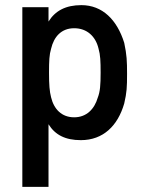

<svg xmlns="http://www.w3.org/2000/svg" viewBox="-20 -537 573 748"><path d="M67 -509V191H169V-53C195 -11 235 9 295 9C382 9 439 -47 464 -134C474 -177 475 -198 475 -249C475 -299 474 -323 464 -370C436 -460 379 -517 297 -517C236 -517 195 -495 169 -453V-509ZM171 -254C171 -299 172 -324 179 -347C190 -394 219 -427 269 -427C319 -427 353 -395 364 -347C371 -323 372 -298 372 -254C372 -206 370 -180 361 -157C348 -112 317 -80 269 -80C220 -80 190 -112 179 -158C173 -181 171 -207 171 -254Z"/></svg>

Font: Vanilla Cream DemiBold
Style: Regular
Weight: 600
Designer: Jeremy Tribby, Jinavaṁso
Foundry: Tribby Type
Version: Version 1.422;Glyphs 3.1.2 (3151)